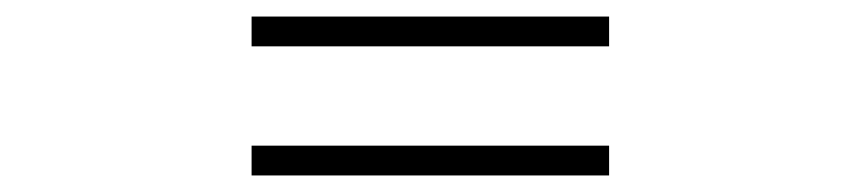

<svg xmlns="http://www.w3.org/2000/svg" viewBox="-20 -496 1040 232"><path d="M284 -476H716V-440H284ZM284 -320H716V-284H284Z"/></svg>

Font: KaiGen Gothic CN Regular
Style: Regular
Weight: 400
Designer: Ryoko NISHIZUKA  (kana & ideographs); Paul D. Hunt (Latin, Greek & Cyrillic); Wenlong ZHANG  (bopomofo); Sandoll Communi
Foundry: Adobe Systems Incorporated
Version: Version 1.002.20150501